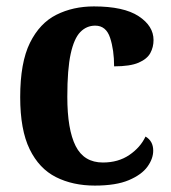

<svg xmlns="http://www.w3.org/2000/svg" viewBox="-20 -569 533 599"><path d="M276 10Q207 10 154.5 -16.5Q102 -43 72.5 -103.5Q43 -164 43 -266Q43 -374 73.5 -435.5Q104 -497 156 -523Q208 -549 273 -549Q366 -549 412.5 -518.5Q459 -488 459 -444Q459 -422 449 -403.5Q439 -385 412.5 -373.5Q386 -362 336 -362Q336 -413 323.5 -451Q311 -489 277 -489Q250 -489 230.5 -469Q211 -449 200.5 -401Q190 -353 190 -267Q190 -165 216 -113.5Q242 -62 301 -62Q349 -62 383.5 -85.5Q418 -109 434 -143Q458 -129 458 -99Q458 -74 440 -49Q422 -24 382 -7Q342 10 276 10Z"/></svg>

Font: Noto Serif Khmer SemiCondensed
Style: Bold
Weight: 700
Width: 4
Designer: Danh Hong and the Monotype Design Team
Foundry: Monotype Imaging Inc.
Version: Version 2.004; ttfautohint (v1.8.4.7-5d5b)